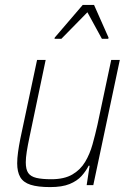

<svg xmlns="http://www.w3.org/2000/svg" viewBox="-20 -754 535 782"><path d="M184 8Q134 8 104.5 -1.5Q75 -11 62.5 -32.5Q50 -54 50 -89Q50 -109 53.5 -134.5Q57 -160 63 -190L131 -510H166L100 -195Q93 -162 89 -136.5Q85 -111 85 -93Q85 -64 95 -49.5Q105 -35 128 -29.5Q151 -24 189 -24Q242 -24 275 -43.5Q308 -63 327 -95Q346 -127 357 -166.5Q368 -206 377 -246L433 -510H468L360 0H333L345 -79H341Q330 -57 312 -37Q294 -17 263.5 -4.5Q233 8 184 8ZM202 -596 203 -601 317 -734H363L422 -601L421 -596H395L336 -704L230 -596Z"/></svg>

Font: Saira SemiCondensed Thin
Style: Italic
Weight: 250
Width: 4
Italic angle: -12°
Designer: Hector Gatti with collaboration of the Omnibus-Type team
Foundry: Omnibus-Type
Version: Version 1.101